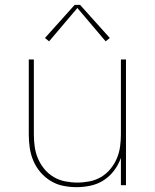

<svg xmlns="http://www.w3.org/2000/svg" viewBox="-20 -766 640 794"><path d="M297 8Q269 8 241.5 2.5Q214 -3 190 -17.5Q166 -32 147.5 -53.5Q129 -75 118 -101Q107 -127 103 -154.5Q99 -182 99 -210V-520H120V-210Q120 -185 123.5 -159.5Q127 -134 137 -110.5Q147 -87 163.5 -67Q180 -47 202 -34Q224 -21 249.5 -16Q275 -11 300 -11Q325 -11 350.5 -16Q376 -21 398 -34Q420 -47 436.5 -67Q453 -87 463 -110.5Q473 -134 476.5 -159.5Q480 -185 480 -210V-520H501V0H480V-113Q470 -85 452 -61Q434 -37 409.5 -21Q385 -5 355.5 1.5Q326 8 297 8ZM183 -595 166 -609 289 -746H311L434 -609L417 -595L300 -733Z"/></svg>

Font: Iosevka SS04 Thin Extended
Style: Regular
Weight: 100
Width: 7
Monospace: yes
Designer: Belleve Invis
Foundry: Belleve Invis
Version: Version 19.0.0; ttfautohint (v1.8.4)